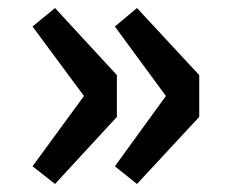

<svg xmlns="http://www.w3.org/2000/svg" viewBox="-20 -525 569 478"><path d="M117 -67 271 -234V-338L117 -505L61 -459L189 -286L61 -111ZM321 -67 476 -234V-338L321 -505L266 -459L393 -286L266 -111Z"/></svg>

Font: Noto Sans Mono CJK HK
Style: Bold
Weight: 700
Designer: Ryoko NISHIZUKA 西塚涼子 (kana, bopomofo & ideographs); Paul D. Hunt (Latin, Greek & Cyrillic); Sandoll Communications 산돌커뮤니
Foundry: Adobe
Version: Version 2.004;hotconv 1.0.118;makeotfexe 2.5.65603